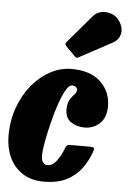

<svg xmlns="http://www.w3.org/2000/svg" viewBox="-57 -852 601 904"><g transform="rotate(5 244.0 -400.5)"><path d="M455 -370.5Q455 -316 425 -288.2Q395 -260.5 353.5 -260.5Q317 -260.5 289.2 -279Q261.5 -297.5 261.5 -339Q262 -369 272.5 -385.5Q283 -402 293 -412.2Q303 -422.5 303 -433Q303 -441.5 296.2 -447.2Q289.5 -453 278.5 -453Q265.5 -453 252.2 -432.2Q239 -411.5 226.2 -377.8Q213.5 -344 202.5 -304.2Q191.5 -264.5 183.2 -226.2Q175 -188 170.2 -158Q165.5 -128 165.5 -114Q165.5 -89.5 173.8 -79.2Q182 -69 195.5 -69Q220 -69 239.2 -96Q258.5 -123 271 -156.5Q274 -165.5 279 -169.2Q284 -173 298 -173H385.5Q401 -173 405 -169.2Q409 -165.5 404.5 -152.5Q389.5 -108.5 362.5 -71.5Q335.5 -34.5 292.2 -12.2Q249 10 184 10Q124.5 10 83.5 -17Q42.5 -44 21.5 -89.5Q0.5 -135 0.5 -191Q0.5 -263 22.8 -324.8Q45 -386.5 83 -432.5Q121 -478.5 169.2 -504.2Q217.5 -530 269 -530Q359.5 -530 407.2 -484Q455 -438 455 -370.5ZM467 -781Q492 -749 486.8 -717.8Q481.5 -686.5 450 -670L296 -587Q287 -581.5 279.5 -589.5L233.5 -636.5Q225.5 -645.5 234 -654L346 -785.5Q361.5 -804 384.8 -808.8Q408 -813.5 430.5 -806.2Q453 -799 467 -781Z"/></g></svg>

Font: Besley* Condensed Heavy
Style: Italic
Weight: 800
Width: 3
Italic angle: -13°
Designer: Owen Earl
Foundry: indestructible type*
Version: Version 3.000; ttfautohint (v1.8.3)